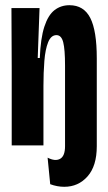

<svg xmlns="http://www.w3.org/2000/svg" viewBox="-20 -559 415 738"><path d="M25 0V-302L24 -528H132L125 -336H133Q136 -412 150.5 -456.5Q165 -501 189.5 -520Q214 -539 247 -539Q302 -539 327 -490Q352 -441 352 -335V3Q352 79 316.5 119Q281 159 227 159Q200 159 173 149L163 47Q192 62 211 51.5Q230 41 230 3V-307Q230 -369 223 -396.5Q216 -424 197 -424Q176 -424 165 -396.5Q154 -369 150.5 -324.5Q147 -280 147 -229V0Z"/></svg>

Font: Bricolage Grotesque 96pt Condensed SemiBold
Style: Regular
Weight: 600
Width: 3
Designer: Mathieu Triay
Foundry: Atelier Triay
Version: Version 1.001; ttfautohint (v1.8.4.7-5d5b);gftools[0.9.33.de